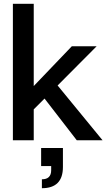

<svg xmlns="http://www.w3.org/2000/svg" viewBox="-20 -740 570 1013"><path d="M48 0V-720H158V-286L359 -496H490L284 -289L521 0H385L215 -220L158 -163V0ZM201 253V206Q250 206 250 158V136H197V41H312V141Q312 253 201 253Z"/></svg>

Font: HostGroteskMedium
Style: Regular
Weight: 500
Designer: Doukan Karapınar based on Poppins by Indian Type Foundry, Jonny Pinhorn
Foundry: Element Type
Version: Version 1.001; ttfautohint (v1.8.4.7-5d5b)